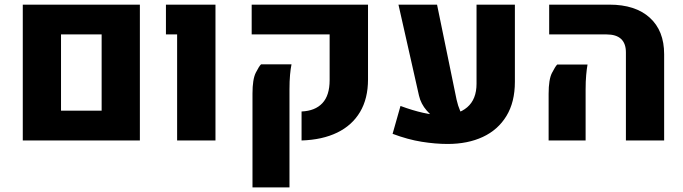

<svg xmlns="http://www.w3.org/2000/svg" viewBox="-20 -608 2958 831"><path d="M78.6 0V-587.9H585.4V0ZM244.1 -128.9H419.9V-459H244.1Z M746.6 0V-459H698.2V-587.9H912.6V0Z M1285.2 0V-125.5Q1343.8 -127.9 1375.2 -161.4Q1406.7 -194.8 1406.7 -261.2V-459H1069.3V-587.9H1572.8V-264.2Q1572.8 -181.2 1538.3 -123.3Q1503.9 -65.4 1439.7 -34.2Q1375.5 -2.9 1285.2 0ZM1072.8 203.1V-203.1Q1072.8 -264.6 1086.9 -293Q1101.1 -321.3 1109.9 -329.6H1241.7Q1237.8 -311 1235.4 -284.4Q1232.9 -257.8 1232.9 -221.2V203.1Z M1917.5 15.1Q1864.7 15.1 1805.2 5.6Q1745.6 -3.9 1679.2 -28.8L1713.4 -149.4Q1766.1 -129.9 1810.8 -119.9Q1855.5 -109.9 1892.6 -109.4Q1961.9 -109.4 2002.2 -143.8Q2042.5 -178.2 2042.5 -245.6V-587.9H2208.5V-253.9Q2208.5 -166 2171.9 -106Q2135.3 -45.9 2069.8 -15.4Q2004.4 15.1 1917.5 15.1ZM1704.6 -587.9H1871.6L1956.1 -176.8Q1961.9 -150.4 1971.7 -127.9Q1981.4 -105.5 2002 -88.9L1877.9 -89.4Q1852.5 -100.1 1827.1 -129.2Q1801.8 -158.2 1793.5 -193.8Z M2689 0V-381.3Q2689 -419.9 2668 -439.5Q2647 -459 2605.5 -459H2356.9V-587.9H2617.7Q2730 -587.9 2792.2 -531.5Q2854.5 -475.1 2854.5 -373.5V0ZM2354.5 0V-201.7Q2354.5 -264.2 2368.9 -292.2Q2383.3 -320.3 2391.6 -328.6H2522.9Q2519.5 -310.1 2517.1 -283.2Q2514.6 -256.3 2514.6 -220.2V0Z"/></svg>

Font: Heebo ExtraBold
Style: Regular
Weight: 800
Designer: Oded Ezer
Foundry: Ezer Type House
Version: Version 3.100